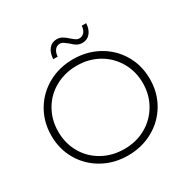

<svg xmlns="http://www.w3.org/2000/svg" viewBox="-177 -963 1116 1131"><g transform="rotate(-30 380.5 -397.0)"><path d="M377.5 5Q283 5 206.5 -38Q130 -81 86.5 -155.5Q43 -230 43 -322Q43 -414 86.5 -488.5Q130 -563 206.5 -606Q283 -649 377.5 -649Q472 -649 548.5 -606.5Q625 -564 669 -489.5Q713 -415 713 -322Q713 -229 669 -154.5Q625 -80 548.5 -37.5Q472 5 377.5 5ZM378 -39Q459 -39 524 -75.5Q589 -112 627 -177Q665 -242 665 -322Q665 -402 627 -467Q589 -532 524 -568.5Q459 -605 378 -605Q297 -605 231 -568.5Q165 -532 127.5 -467Q90 -402 90 -322Q90 -242 127.5 -177Q165 -112 231 -75.5Q297 -39 378 -39ZM406 -740Q390 -753 379.5 -760Q369 -767 357 -767Q336 -767 323 -751Q310 -735 308 -707H278Q280 -749 300 -774Q320 -799 354 -799Q374 -799 390.5 -789.5Q407 -780 424 -764Q440 -750 450.5 -743Q461 -736 473 -736Q494 -736 507 -751.5Q520 -767 522 -794H552Q550 -753 529.5 -728.5Q509 -704 476 -704Q455 -704 439 -713.5Q423 -723 406 -740Z"/></g></svg>

Font: Montserrat Ace
Style: Light
Weight: 300
Designer: Julieta Ulanovsky
Foundry: Julieta Ulanovsky
Version: Version 1